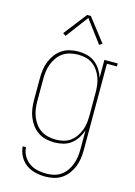

<svg xmlns="http://www.w3.org/2000/svg" viewBox="-141 -829 783 1114"><g transform="rotate(15 250.0 -271.5)"><path d="M247 213Q216 213 186 206Q156 199 131 181Q106 163 91.5 135Q77 107 75 77H95Q96 104 109.5 128Q123 152 145 167.5Q167 183 193.5 189Q220 195 247 195Q270 195 293 189.5Q316 184 335 170.5Q354 157 367.5 137.5Q381 118 389 96.5Q397 75 400 51.5Q403 28 403 5V-107Q395 -82 380.5 -59.5Q366 -37 345 -21Q324 -5 298 1.5Q272 8 246 8Q220 8 194.5 2Q169 -4 147.5 -18.5Q126 -33 110.5 -54Q95 -75 85.5 -99Q76 -123 72.5 -148.5Q69 -174 69 -200V-330Q69 -356 72.5 -381.5Q76 -407 85.5 -431Q95 -455 110.5 -476Q126 -497 147.5 -511.5Q169 -526 194.5 -532Q220 -538 246 -538Q272 -538 298 -531.5Q324 -525 345 -509Q366 -493 380.5 -470.5Q395 -448 403 -423V-530H483V-512H423V5Q423 31 419.5 56.5Q416 82 406.5 106Q397 130 381.5 151Q366 172 344.5 186.5Q323 201 298 207Q273 213 247 213ZM249 -10Q272 -10 295 -15.5Q318 -21 336.5 -34.5Q355 -48 368.5 -67.5Q382 -87 390 -109Q398 -131 400.5 -154Q403 -177 403 -200V-330Q403 -353 400.5 -376Q398 -399 390 -421Q382 -443 368.5 -462.5Q355 -482 336.5 -495.5Q318 -509 295 -514.5Q272 -520 249 -520Q226 -520 202.5 -514.5Q179 -509 159.5 -496Q140 -483 126 -463.5Q112 -444 103.5 -422Q95 -400 92 -377Q89 -354 89 -330V-200Q89 -176 92 -153Q95 -130 103.5 -108Q112 -86 126 -66.5Q140 -47 159.5 -34Q179 -21 202.5 -15.5Q226 -10 249 -10ZM351 -606 250 -741 245 -734 149 -606 132 -618 239 -756H261L368 -618Z"/></g></svg>

Font: Iosevka Slab Thin
Style: Regular
Weight: 100
Monospace: yes
Designer: Belleve Invis
Foundry: Belleve Invis
Version: Version 11.1.0; ttfautohint (v1.8.3)